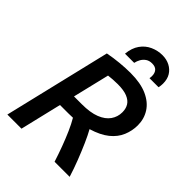

<svg xmlns="http://www.w3.org/2000/svg" viewBox="-257 -1032 1153 1153"><g transform="rotate(45 320.0 -455.5)"><path d="M22 0 185 -682Q232 -691 279.5 -695.5Q327 -700 369 -700Q454 -700 510 -675Q566 -650 594 -606.5Q622 -563 622 -508Q622 -462 604 -418.5Q586 -375 544.5 -341.5Q503 -308 433 -287Q451 -255 472 -207.5Q493 -160 514 -106Q535 -52 551 0H423Q407 -50 389 -98.5Q371 -147 352 -190Q333 -233 314 -265Q305 -265 296 -264.5Q287 -264 277 -264H205L142 0ZM228 -360H294Q366 -360 411.5 -378Q457 -396 479 -427.5Q501 -459 501 -498Q501 -529 487.5 -551Q474 -573 443.5 -585.5Q413 -598 362 -598Q341 -598 320.5 -596.5Q300 -595 284 -593ZM263 -758Q268 -810 292 -844Q316 -878 352.5 -894.5Q389 -911 429 -911Q464 -911 492 -896.5Q520 -882 536 -856Q552 -830 552 -792Q552 -784 551 -775.5Q550 -767 548 -758H471Q472 -763 472.5 -768Q473 -773 473 -777Q473 -803 460 -817.5Q447 -832 420 -832Q396 -832 380 -821Q364 -810 354.5 -793.5Q345 -777 341 -758Z"/></g></svg>

Font: Ubuntu Sans SemiBold
Style: Italic
Weight: 600
Italic angle: -13.5°
Designer: Dalton Maag Ltd
Foundry: Dalton Maag Ltd
Version: Version 1.006